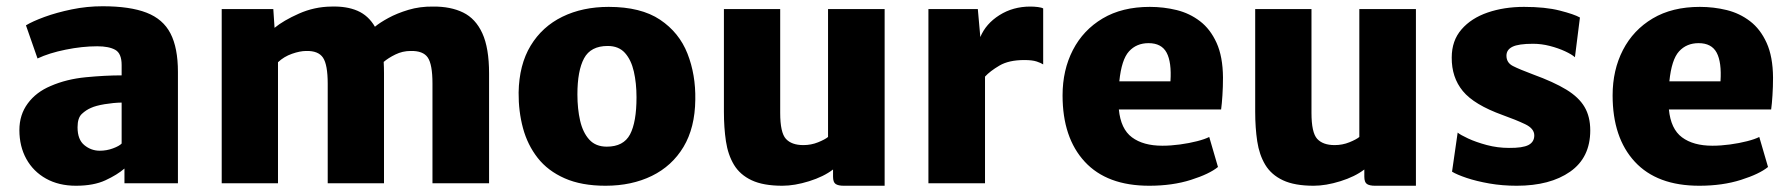

<svg xmlns="http://www.w3.org/2000/svg" viewBox="-20 -586 5731 614"><path d="M223 8Q168 8 127.2 -14.8Q86.5 -37.5 64.2 -77.8Q42 -118 42 -170Q42 -219 68.8 -255.2Q95.5 -291.5 142 -311Q192.5 -333 254.5 -339Q316.5 -345 369 -345V-378Q369 -415 348.8 -426.5Q328.5 -438 291 -438Q243 -438 190 -427.2Q137 -416.5 100 -399L63 -505Q83.5 -517.5 122.2 -531.8Q161 -546 209.5 -556Q258 -566 308 -566Q395.5 -566 448.5 -545.5Q501.5 -525 525.2 -479Q549 -433 549 -356V0H378V-47Q355 -27 317.2 -9.5Q279.5 8 223 8ZM228 -179Q228 -139.5 249.8 -121.8Q271.5 -104 299 -104Q321 -104 341.2 -111.5Q361.5 -119 369 -127V-258Q343 -257.5 314.5 -252.8Q286 -248 271 -241Q255.5 -234.5 241.8 -221.8Q228 -209 228 -179Z M689 0V-557H854L858 -497Q886.5 -520.5 936 -542.5Q985.5 -564.5 1040 -565Q1088.5 -566.5 1123.2 -551.5Q1158 -536.5 1179 -500.5Q1194.5 -513.5 1222 -528.5Q1249.5 -543.5 1286 -554.5Q1322.5 -565.5 1365 -565Q1421 -565.5 1461 -546Q1501 -526.5 1522.5 -479.5Q1544 -432.5 1544 -351V0H1363V-319Q1363 -380 1348 -402Q1333 -424 1293 -423Q1267.5 -423 1244.5 -411.8Q1221.5 -400.5 1207 -388Q1208 -371 1208 -352V0H1028V-318Q1028 -379 1013 -401.5Q998 -424 959 -423Q939.5 -423 913.8 -414Q888 -405 869 -387V0Z M1916.5 8Q1839.5 8 1785.8 -15.8Q1732 -39.5 1699.5 -81Q1667 -122.5 1652.5 -176.2Q1638 -230 1638.5 -290Q1640 -379 1677 -440Q1714 -501 1778.5 -532.5Q1843 -564 1926.5 -564Q2029.5 -564 2090.8 -523Q2152 -482 2178.5 -414.5Q2205 -347 2203.5 -267Q2202.5 -177.5 2165.8 -116.2Q2129 -55 2064.5 -23.5Q2000 8 1916.5 8ZM1920.5 -117Q1974 -117 1994.8 -156.2Q2015.5 -195.5 2015.5 -275Q2015.5 -320 2007 -357.2Q1998.5 -394.5 1978.5 -416.8Q1958.5 -439 1923.5 -439Q1869 -439 1847.8 -399.5Q1826.5 -360 1826.5 -284Q1826.5 -238 1835.2 -200Q1844 -162 1864.5 -139.5Q1885 -117 1920.5 -117Z M2482 8Q2421 8 2383.8 -9.5Q2346.5 -27 2327.2 -59Q2308 -91 2301.5 -134.2Q2295 -177.5 2295 -229V-557H2475V-225Q2475 -162 2493.2 -142Q2511.5 -122 2549 -122Q2574 -122 2596.2 -131Q2618.5 -140 2628 -148V-557H2809V8H2678Q2661 8 2652.5 2.5Q2644 -3 2644 -21V-44Q2614 -21 2567.5 -6.5Q2521 8 2482 8Z M2949 0V-557H3107L3115 -467.5Q3132.5 -510 3176 -537.5Q3219.5 -565 3275 -565Q3287 -565 3299 -563.5Q3311 -562 3316 -559V-380Q3309.5 -384.5 3295.5 -389.2Q3281.5 -394 3256 -394Q3206 -394 3176 -376.2Q3146 -358.5 3130 -341V0Z M3655 8Q3520 8 3449 -68.8Q3378 -145.5 3378 -281Q3378 -362 3411 -426Q3444 -490 3506.2 -527Q3568.5 -564 3657 -564Q3701.5 -564 3743 -553.8Q3784.5 -543.5 3817.5 -518.2Q3850.5 -493 3870.5 -449Q3890.5 -405 3891 -338Q3891 -308 3889.2 -281Q3887.5 -254 3885 -236H3558Q3564 -173.5 3600 -146.8Q3636 -120 3697 -120Q3724 -120 3753.5 -124Q3783 -128 3808.2 -134.5Q3833.5 -141 3847 -148L3875 -52Q3847.5 -29.5 3788.5 -10.8Q3729.5 8 3655 8ZM3653 -448Q3614.5 -448 3590.5 -421.8Q3566.5 -395.5 3559.5 -326H3723Q3727 -387 3710.8 -417.5Q3694.5 -448 3653 -448Z M4181 8Q4120 8 4082.8 -9.5Q4045.5 -27 4026.2 -59Q4007 -91 4000.5 -134.2Q3994 -177.5 3994 -229V-557H4174V-225Q4174 -162 4192.2 -142Q4210.5 -122 4248 -122Q4273 -122 4295.2 -131Q4317.5 -140 4327 -148V-557H4508V8H4377Q4360 8 4351.5 2.5Q4343 -3 4343 -21V-44Q4313 -21 4266.5 -6.5Q4220 8 4181 8Z M4623.5 -37 4641.5 -162Q4649.5 -155 4674.8 -143.2Q4700 -131.5 4734.5 -122.2Q4769 -113 4805.5 -113Q4849 -112.5 4867.8 -122.2Q4886.5 -132 4886.5 -153Q4886.5 -175 4857 -189Q4827.5 -203 4785.5 -218Q4694 -251 4658 -294.8Q4622 -338.5 4622.5 -402Q4622.5 -456 4653.8 -492Q4685 -528 4737.5 -546Q4790 -564 4853.5 -564Q4922 -564 4968 -552.2Q5014 -540.5 5032.5 -530L5016.5 -403Q5006.5 -412 4985 -422Q4963.5 -432 4936.5 -439Q4909.5 -446 4882.5 -446Q4836 -446 4816.8 -436.5Q4797.5 -427 4797.5 -408Q4797.5 -385.5 4818 -375Q4838.5 -364.5 4882.5 -348Q4948.5 -324 4988.8 -299.5Q5029 -275 5047.2 -244Q5065.5 -213 5065.5 -169Q5065.5 -82 5001.2 -37Q4937 8 4830.5 8Q4784.5 8 4743 0.8Q4701.5 -6.5 4670.2 -17Q4639 -27.5 4623.5 -37Z M5414 8Q5279 8 5208 -68.8Q5137 -145.5 5137 -281Q5137 -362 5170 -426Q5203 -490 5265.2 -527Q5327.5 -564 5416 -564Q5460.5 -564 5502 -553.8Q5543.5 -543.5 5576.5 -518.2Q5609.5 -493 5629.5 -449Q5649.5 -405 5650 -338Q5650 -308 5648.2 -281Q5646.5 -254 5644 -236H5317Q5323 -173.5 5359 -146.8Q5395 -120 5456 -120Q5483 -120 5512.5 -124Q5542 -128 5567.2 -134.5Q5592.5 -141 5606 -148L5634 -52Q5606.5 -29.5 5547.5 -10.8Q5488.5 8 5414 8ZM5412 -448Q5373.5 -448 5349.5 -421.8Q5325.5 -395.5 5318.5 -326H5482Q5486 -387 5469.8 -417.5Q5453.5 -448 5412 -448Z"/></svg>

Font: Merriweather Sans Black
Style: Regular
Weight: 900
Designer: Eben Sorkin
Foundry: Eben Sorkin
Version: Version 1.008; ttfautohint (v1.7.19-72a1) -l 8 -r 50 -G 200 